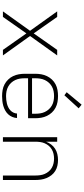

<svg xmlns="http://www.w3.org/2000/svg" viewBox="499 -1293 802 1840"><g transform="rotate(90 900.0 -373.0)"><path d="M89 0 275 -260 89 -520H142L300 -295L458 -520H511L325 -260L511 0H458L300 -225L142 0Z M901 8Q872 8 843 3Q814 -2 788.5 -15.5Q763 -29 742.5 -50Q722 -71 709.5 -97.5Q697 -124 692 -152.5Q687 -181 687 -210V-310Q687 -339 692 -367.5Q697 -396 709.5 -422Q722 -448 742 -469.5Q762 -491 788 -504.5Q814 -518 842.5 -523Q871 -528 900 -528Q929 -528 957.5 -523Q986 -518 1012 -504.5Q1038 -491 1058 -469.5Q1078 -448 1090.5 -422Q1103 -396 1108 -367.5Q1113 -339 1113 -310V-241H730V-210Q730 -186 733.5 -163Q737 -140 747 -118.5Q757 -97 773 -79.5Q789 -62 810 -50.5Q831 -39 854 -34.5Q877 -30 901 -30Q919 -30 937.5 -32Q956 -34 973.5 -38.5Q991 -43 1007.5 -51Q1024 -59 1037.5 -71.5Q1051 -84 1059 -100.5Q1067 -117 1068 -135H1111Q1110 -112 1100.5 -89.5Q1091 -67 1075 -50Q1059 -33 1038 -21.5Q1017 -10 994 -3.5Q971 3 947.5 5.5Q924 8 901 8ZM730 -279H1070V-310Q1070 -333 1066.5 -356.5Q1063 -380 1053 -401.5Q1043 -423 1027 -440.5Q1011 -458 990.5 -469.5Q970 -481 946.5 -485.5Q923 -490 900 -490Q877 -490 853.5 -485.5Q830 -481 809.5 -469.5Q789 -458 773 -440.5Q757 -423 747 -401.5Q737 -380 733.5 -356.5Q730 -333 730 -310ZM893 -589 864 -611 983 -754 1018 -726Z M1295 0V-520H1338V-413Q1348 -440 1365 -462.5Q1382 -485 1405.5 -500Q1429 -515 1457 -521.5Q1485 -528 1513 -528Q1541 -528 1568 -522Q1595 -516 1618.5 -501.5Q1642 -487 1659 -465Q1676 -443 1686.5 -417.5Q1697 -392 1701 -365Q1705 -338 1705 -310V0H1662V-310Q1662 -333 1659 -356Q1656 -379 1647 -400Q1638 -421 1623 -439Q1608 -457 1588 -468.5Q1568 -480 1545.5 -485Q1523 -490 1500 -490Q1477 -490 1454.5 -485Q1432 -480 1412 -468.5Q1392 -457 1377 -439Q1362 -421 1353 -400Q1344 -379 1341 -356Q1338 -333 1338 -310V0Z"/></g></svg>

Font: Iosevka Aile Extralight
Style: Regular
Weight: 200
Designer: Belleve Invis
Foundry: Belleve Invis
Version: Version 31.1.0; ttfautohint (v1.8.4)